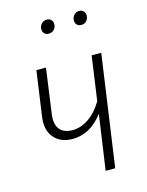

<svg xmlns="http://www.w3.org/2000/svg" viewBox="-112 -800 667 870"><g transform="rotate(-15 222.0 -365.5)"><path d="M186 -667Q173.3 -667 165.8 -674.8Q158.2 -682.6 158.2 -694.8Q158.2 -710 168.2 -720.5Q178.2 -731 192.9 -731Q205.6 -731 213.4 -723.1Q221.2 -715.3 221.2 -703.1Q221.2 -687.5 211.2 -677.2Q201.2 -667 186 -667ZM338.9 -667Q326.2 -667 318.6 -674.8Q311 -682.6 311 -694.8Q311 -710 321 -720.5Q331.1 -731 345.2 -731Q357.9 -731 365.5 -723.1Q373 -715.3 373 -703.1Q373 -687.5 363.5 -677.2Q354 -667 338.9 -667ZM393.1 -522 318.8 0H273.9L311 -257.8Q251 -178.2 168 -178.2Q111.3 -178.2 80.8 -214.1Q50.3 -250 59.1 -312L88.9 -522H133.8L105 -314Q97.7 -266.6 116.7 -241.7Q135.7 -216.8 178.2 -216.8Q216.8 -216.8 254.2 -242.4Q291.5 -268.1 318.8 -314.9L348.1 -522Z"/></g></svg>

Font: Fira Sans Compressed ExtraLight
Style: Italic
Weight: 250
Width: 3
Italic angle: -8°
Designer: Carrois Corporate & Edenspiekermann AG
Foundry: Carrois Corporate GbR & Edenspiekermann AG
Version: Version 4.203;PS 004.203;hotconv 1.0.88;makeotf.lib2.5.64775